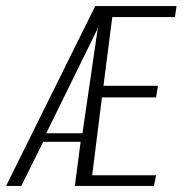

<svg xmlns="http://www.w3.org/2000/svg" viewBox="-49 -611 605 631"><path d="M-29 0 264 -591H531L526 -555H320L291 -329H470L464 -291H286L254 -35H464L457 0H197L216 -145H93L21 0ZM103 -173H222L271 -509L273 -522L269 -511Z"/></svg>

Font: Alumni Sans Light
Style: Italic
Weight: 300
Italic angle: -8°
Version: Version 1.016